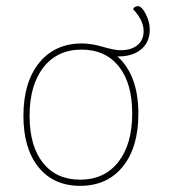

<svg xmlns="http://www.w3.org/2000/svg" viewBox="-20 -598 553 623"><path d="M427 -578Q440 -578 453 -552.5Q466 -527 466 -502Q466 -461 437.5 -437.5Q409 -414 361 -415Q429 -354 429 -229Q429 -120 378.5 -57.5Q328 5 240 5Q154 5 105 -55.5Q56 -116 56 -222Q56 -331 107 -394Q158 -457 246 -457Q277 -457 314 -446Q351 -435 371 -435Q406 -435 426 -451.5Q446 -468 446 -497Q446 -532 412 -568L414 -573Q422 -578 427 -578ZM245 -437Q166 -437 121 -379.5Q76 -322 76 -222Q76 -124 119.5 -69.5Q163 -15 240 -15Q319 -15 364 -72.5Q409 -130 409 -230Q409 -328 365.5 -382.5Q322 -437 245 -437Z"/></svg>

Font: Alegreya Sans Thin
Style: Regular
Weight: 100
Designer: Juan Pablo del Peral
Foundry: Huerta Tipografica
Version: Version 2.007